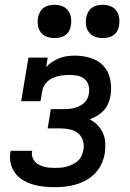

<svg xmlns="http://www.w3.org/2000/svg" viewBox="-20 -769 540 797"><path d="M208 8Q184 8 161 5.5Q138 3 116 -3.5Q94 -10 75 -21.5Q56 -33 43 -50.5Q30 -68 24.5 -90.5Q19 -113 23 -136Q23 -138 23.5 -139.5Q24 -141 24 -143H114Q114 -142 113.5 -141Q113 -140 113 -140Q111 -128 114.5 -117Q118 -106 125 -98Q132 -90 142 -85Q152 -80 162.5 -77Q173 -74 184.5 -73Q196 -72 208 -72Q220 -72 232.5 -73Q245 -74 257 -77.5Q269 -81 281 -86.5Q293 -92 303 -101Q313 -110 318.5 -122Q324 -134 326 -146Q330 -166 324.5 -184.5Q319 -203 305 -215Q291 -227 271.5 -231.5Q252 -236 233 -236H178L191 -316H246Q257 -316 267.5 -317Q278 -318 289 -321Q300 -324 310.5 -329Q321 -334 329.5 -342Q338 -350 343 -360.5Q348 -371 349 -382Q352 -399 347.5 -415Q343 -431 331 -441Q319 -451 302.5 -454.5Q286 -458 269 -458Q252 -458 234.5 -455.5Q217 -453 200.5 -446Q184 -439 171.5 -425Q159 -411 156 -394L148 -349H68L98 -530H178L172 -491Q183 -503 197.5 -512.5Q212 -522 228 -528Q244 -534 260 -536Q276 -538 292 -538Q325 -538 357 -528Q389 -518 410 -495Q431 -472 437.5 -439Q444 -406 439 -373Q436 -356 429.5 -340Q423 -324 411 -311Q399 -298 384 -289Q369 -280 352 -274Q371 -264 385 -249.5Q399 -235 407.5 -216Q416 -197 417 -175.5Q418 -154 415 -132Q411 -110 401.5 -89Q392 -68 375.5 -50.5Q359 -33 338.5 -21.5Q318 -10 296 -3.5Q274 3 251.5 5.5Q229 8 208 8ZM406 -611Q390 -611 374.5 -616.5Q359 -622 349.5 -634.5Q340 -647 337.5 -663.5Q335 -680 338 -697Q340 -708 346 -719Q352 -730 362 -737Q372 -744 383.5 -746.5Q395 -749 406 -749Q423 -749 438 -743.5Q453 -738 462.5 -725.5Q472 -713 474.5 -696.5Q477 -680 474 -663Q473 -652 467 -641Q461 -630 451 -623Q441 -616 429.5 -613.5Q418 -611 406 -611ZM206 -611Q190 -611 174.5 -616.5Q159 -622 149.5 -634.5Q140 -647 137.5 -663.5Q135 -680 138 -697Q140 -708 146 -719Q152 -730 162 -737Q172 -744 183.5 -746.5Q195 -749 206 -749Q223 -749 238 -743.5Q253 -738 262.5 -725.5Q272 -713 274.5 -696.5Q277 -680 274 -663Q273 -652 267 -641Q261 -630 251 -623Q241 -616 229.5 -613.5Q218 -611 206 -611Z"/></svg>

Font: Iosevka Slab Medium Oblique
Style: Regular
Weight: 500
Italic angle: -9°
Monospace: yes
Designer: Belleve Invis
Foundry: Belleve Invis
Version: Version 11.1.1; ttfautohint (v1.8.3)